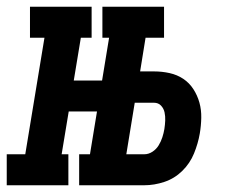

<svg xmlns="http://www.w3.org/2000/svg" viewBox="-62 -550 682 570"><path d="M242 -438V-530H425V-438ZM-42 0V-92H13L70 -438H27V-530H210V-438H178L157 -311H295L280 -219H142L121 -92H141V0ZM173 0V-92H356V0ZM190 0 277 -530H385L354 -338H395Q419 -338 441.5 -333Q464 -328 482 -316Q500 -304 512 -285.5Q524 -267 530 -245.5Q536 -224 535.5 -200Q535 -176 531 -153Q526 -124 514 -94.5Q502 -65 479 -42.5Q456 -20 426 -10Q396 0 366 0ZM313 -92H366Q379 -92 390.5 -99.5Q402 -107 409 -118.5Q416 -130 420 -142.5Q424 -155 426 -167Q428 -180 428.5 -192.5Q429 -205 426.5 -216.5Q424 -228 416 -236.5Q408 -245 395 -245H338Z"/></svg>

Font: Iosevka Curly Slab SmBdExObl
Style: Regular
Weight: 600
Width: 7
Italic angle: -9°
Monospace: yes
Designer: Belleve Invis
Foundry: Belleve Invis
Version: Version 11.1.0; ttfautohint (v1.8.3)